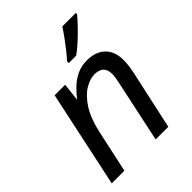

<svg xmlns="http://www.w3.org/2000/svg" viewBox="-214 -887 1008 1008"><g transform="rotate(-45 289.5 -383.0)"><path d="M24 0 139 -539H217L206 -440H207Q226 -465 251.5 -490Q277 -515 311 -532Q345 -549 388 -549Q453 -549 489.5 -513.5Q526 -478 526 -414Q526 -391 522.5 -367Q519 -343 515 -325L444 0H350L422 -337Q427 -360 429.5 -375.5Q432 -391 432 -405Q432 -469 364 -469Q331 -469 292.5 -446Q254 -423 220.5 -371Q187 -319 168 -231L118 0ZM311 -619Q329 -638 349.5 -664Q370 -690 389.5 -717Q409 -744 423 -766H523V-756Q509 -739 481.5 -710Q454 -681 423 -652.5Q392 -624 366 -606H311Z"/></g></svg>

Font: Noto Sans
Style: Italic
Weight: 400
Italic angle: -12°
Designer: Monotype Design Team
Foundry: Monotype Imaging Inc.
Version: Version 2.013; ttfautohint (v1.8.4.7-5d5b)